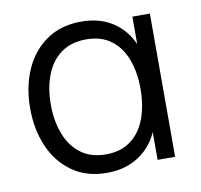

<svg xmlns="http://www.w3.org/2000/svg" viewBox="-68 -627 745 713"><g transform="rotate(-10 304.5 -270.0)"><path d="M280.7 15Q204.2 15 150.4 -22.7Q96.7 -60.3 68.3 -124.8Q40 -189.3 40 -270Q40 -350.8 68.4 -415.2Q96.8 -479.7 151 -517.3Q205.2 -555 282.7 -555Q361.3 -555 414.7 -512.9Q468 -470.8 486.3 -397.3L473 -371V-540H539V0H473V-170.7L486.3 -144.3Q468 -69.8 413.3 -27.4Q358.7 15 280.7 15ZM288 -53.3Q344.8 -53.3 382.2 -81.5Q419.7 -109.7 438 -158.8Q456.3 -208 456.3 -270.7Q456.3 -334 437.8 -382.8Q419.3 -431.7 382.1 -459.2Q344.8 -486.7 288.7 -486.7Q232 -486.7 194 -458.9Q156 -431.2 137 -382.3Q118 -333.5 118 -270.3Q118 -209.2 136.8 -160Q155.5 -110.8 193.2 -82.1Q231 -53.3 288 -53.3Z"/></g></svg>

Font: Manrope ExtraLight
Style: Regular
Weight: 200
Designer: Mikhail Sharanda
Foundry: Mikhail Sharanda
Version: Version 4.505